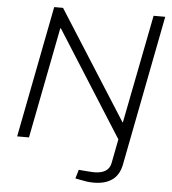

<svg xmlns="http://www.w3.org/2000/svg" viewBox="-60 -754 910 1018"><g transform="rotate(5 395.0 -245.5)"><path d="M477 209Q457 209 439 206.5Q421 204 403 200L378 195L392 148L413 150Q429 151 445 152.5Q461 154 474 154Q511 154 533.5 140.5Q556 127 562 98L587 -31L232 -591H229L114 0H51L187 -700H234L601 -123H603L716 -700H778L622 104Q610 158 573 183.5Q536 209 477 209Z"/></g></svg>

Font: REM ExtraLight
Style: Italic
Weight: 250
Italic angle: -11°
Designer: Octavio Pardo
Foundry: Ashler Design
Version: Version 1.005;gftools[0.9.28]